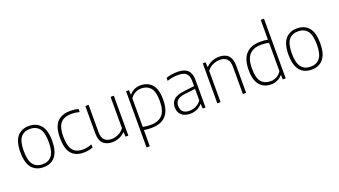

<svg xmlns="http://www.w3.org/2000/svg" viewBox="-76 -1514 4312 2440"><g transform="rotate(-20 2080.0 -294.0)"><path d="M52.5 -270Q52.5 -413 109.2 -480.8Q166 -548.5 267.5 -548.5Q369 -548.5 425.8 -481.2Q482.5 -414 482.5 -270Q482.5 -127.5 425.5 -59.2Q368.5 9 267.5 9Q166 9 109.2 -58.5Q52.5 -126 52.5 -270ZM436.5 -268.5Q436.5 -398 393 -453.2Q349.5 -508.5 267.5 -508.5Q185.5 -508.5 142 -453.8Q98.5 -399 98.5 -271.5Q98.5 -142 142 -86.5Q185.5 -31 267.5 -31Q349 -31 392.8 -86.2Q436.5 -141.5 436.5 -268.5Z M587.5 -270Q587.5 -416 648.2 -482.2Q709 -548.5 830 -548.5Q887.5 -548.5 936 -534.5V-493Q882.5 -508 832.5 -508Q764 -508 720.5 -485Q677 -462 655.2 -410.2Q633.5 -358.5 633.5 -272Q633.5 -184.5 653.8 -131.5Q674 -78.5 713.5 -55Q753 -31.5 813 -31.5Q867.5 -31.5 936 -55.5V-14Q872 9 808 9Q699.5 9 643.5 -58Q587.5 -125 587.5 -270Z M1029.5 -172.5V-540.5H1073.5V-172.5Q1073.5 -98 1107 -65.2Q1140.5 -32.5 1201 -32.5Q1247 -32.5 1293 -53.2Q1339 -74 1370.5 -117V-540.5H1414.5V0H1376.5L1372.5 -61.5H1368.5Q1334 -27 1289.5 -9Q1245 9 1196.5 9Q1118.5 9 1074 -33.8Q1029.5 -76.5 1029.5 -172.5Z M1580.5 -540.5H1619L1623 -480H1626.5Q1652 -511.5 1691.2 -530Q1730.5 -548.5 1778 -548.5Q1872.5 -548.5 1929.8 -485Q1987 -421.5 1987 -280.5Q1987 -133.5 1920.8 -62.2Q1854.5 9 1724 9Q1682.5 9 1624.5 1V220H1580.5ZM1941 -275.5Q1941 -403 1896.5 -455.5Q1852 -508 1773 -508Q1729 -508 1689.8 -487.8Q1650.5 -467.5 1624.5 -427V-42Q1645 -37 1672.5 -34Q1700 -31 1725.5 -31Q1834.5 -31 1887.8 -89.5Q1941 -148 1941 -275.5Z M2458.5 -369V0H2420L2416.5 -63.5H2412.5Q2384.5 -29.5 2342 -10.8Q2299.5 8 2250.5 8Q2176.5 8 2134 -29.5Q2091.5 -67 2091.5 -134.5Q2091.5 -203.5 2135.8 -241.2Q2180 -279 2275 -289.5L2414.5 -306V-370Q2414.5 -423.5 2397.8 -453.8Q2381 -484 2349.2 -496.2Q2317.5 -508.5 2267.5 -508.5Q2234.5 -508.5 2196.5 -502.5Q2158.5 -496.5 2122 -483.5V-524Q2153 -535.5 2193 -542Q2233 -548.5 2270 -548.5Q2333 -548.5 2374.2 -531.5Q2415.5 -514.5 2437 -475.2Q2458.5 -436 2458.5 -369ZM2414.5 -112V-268.5L2275.5 -252.5Q2203.5 -244.5 2171 -216.8Q2138.5 -189 2138.5 -138.5Q2138.5 -85.5 2168 -58.2Q2197.5 -31 2256 -31Q2300.5 -31 2341.8 -50.8Q2383 -70.5 2414.5 -112Z M2617.5 -540.5H2655.5L2659 -476.5H2663.5Q2698 -511.5 2743 -530Q2788 -548.5 2838 -548.5Q3007 -548.5 3007 -367V0H2963V-366Q2963 -441.5 2929.5 -474.5Q2896 -507.5 2833.5 -507.5Q2787.5 -507.5 2740.5 -487Q2693.5 -466.5 2661.5 -422.5V0H2617.5Z M3136 -259.5Q3136 -548.5 3398.5 -548.5Q3449 -548.5 3498.5 -540V-808H3542.5V0H3504L3500.5 -59.5H3496Q3470.5 -28.5 3431.2 -9.8Q3392 9 3345 9Q3249.5 9 3192.8 -55.2Q3136 -119.5 3136 -259.5ZM3498.5 -112.5V-497.5Q3477.5 -502.5 3450.2 -505.5Q3423 -508.5 3397 -508.5Q3288.5 -508.5 3235.2 -450Q3182 -391.5 3182 -264Q3182 -137 3226 -84.2Q3270 -31.5 3350 -31.5Q3394 -31.5 3433.2 -51.8Q3472.5 -72 3498.5 -112.5Z M3678 -270Q3678 -413 3734.8 -480.8Q3791.5 -548.5 3893 -548.5Q3994.5 -548.5 4051.2 -481.2Q4108 -414 4108 -270Q4108 -127.5 4051 -59.2Q3994 9 3893 9Q3791.5 9 3734.8 -58.5Q3678 -126 3678 -270ZM4062 -268.5Q4062 -398 4018.5 -453.2Q3975 -508.5 3893 -508.5Q3811 -508.5 3767.5 -453.8Q3724 -399 3724 -271.5Q3724 -142 3767.5 -86.5Q3811 -31 3893 -31Q3974.5 -31 4018.2 -86.2Q4062 -141.5 4062 -268.5Z"/></g></svg>

Font: Encode Sans ExtraLight
Style: Regular
Weight: 275
Designer: Multiple Designers
Foundry: Impallari Type
Version: Version 2.000